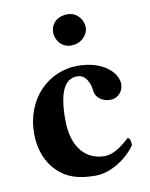

<svg xmlns="http://www.w3.org/2000/svg" viewBox="-78 -716 611 783"><g transform="rotate(-10 228.0 -324.0)"><path d="M422 -87C422 -99 420 -118 409 -118C369 -81 335 -62 306 -62C231 -62 172 -116 172 -236C172 -347 197 -402 250 -402C287 -402 302 -363 305 -331C308 -304 335 -284 367 -284C399 -284 422 -309 422 -340C422 -385 368 -444 259 -444C141 -444 37 -349 37 -201C37 -136 60 -79 99 -42C138 -5 184 10 255 10C315 10 384 -32 422 -87ZM185 -596C185 -563 209 -530 249 -530C294 -530 320 -566 320 -592C320 -622 297 -658 255 -658C208 -658 185 -626 185 -596Z"/></g></svg>

Font: Libertinus Serif
Style: Bold
Weight: 700
Designer: Philipp H. Poll, Khaled Hosny
Foundry: Caleb Maclennan
Version: Version 7.050;RELEASE